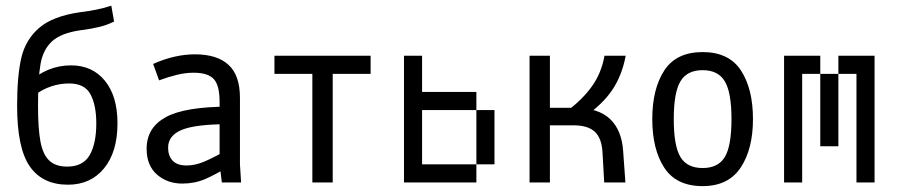

<svg xmlns="http://www.w3.org/2000/svg" viewBox="-20 -630 3102 663"><path d="M264.6 -526.4 256.8 -525.4Q190.4 -515.6 159.7 -487.3Q128.9 -459 120.1 -409.7Q111.3 -360.4 111.3 -264.6Q111.3 -186.5 119.6 -141.6Q127.9 -96.7 149.9 -75.7Q171.9 -54.7 211.9 -54.7Q266.6 -54.7 289.6 -94.2Q312.5 -133.8 312.5 -204.1Q312.5 -266.6 292.5 -304.2Q272.5 -341.8 218.8 -341.8Q186.5 -341.8 156.2 -331.5Q126 -321.3 103.5 -303.7L77.1 -342.8Q141.6 -404.3 225.6 -404.3Q298.8 -404.3 342.3 -351.1Q385.7 -297.9 385.7 -204.1Q385.7 -105.5 339.4 -48.8Q293 7.8 214.8 7.8Q127 7.8 83 -55.2Q39.1 -118.2 39.1 -264.6Q39.1 -368.2 53.7 -430.7Q68.4 -493.2 115.2 -533.7Q162.1 -574.2 256.8 -587.9L265.6 -588.9Q289.1 -591.8 314.9 -597.2Q340.8 -602.5 364.3 -610.4L374 -555.7Q350.6 -543.9 325.2 -537.6Q299.8 -531.2 264.6 -526.4Z M648.4 -378.9Q621.1 -378.9 590.8 -371.6Q560.5 -364.3 529.3 -352.5L508.8 -409.2Q583 -442.4 653.3 -442.4Q729.5 -442.4 769 -406.2Q808.6 -370.1 808.6 -292V-62.5L812.5 0H746.1L738.3 -62.5V-278.3Q738.3 -335 718.3 -356.9Q698.2 -378.9 648.4 -378.9ZM560.5 -120.1Q560.5 -91.8 576.2 -75.2Q591.8 -58.6 624 -58.6Q652.3 -58.6 681.2 -70.3Q710 -82 754.9 -106.4L758.8 -108.4L774.4 -57.6Q773.4 -57.6 772.5 -56.6Q724.6 -27.3 688.5 -11.7Q652.3 3.9 609.4 3.9Q557.6 3.9 522 -27.3Q486.3 -58.6 486.3 -116.2Q486.3 -189.5 552.7 -225.6Q619.1 -261.7 770.5 -261.7V-201.2Q655.3 -201.2 607.9 -181.6Q560.5 -162.1 560.5 -120.1Z M1128.9 -375V0H1058.6V-375H927.7V-437.5H1259.8V-375Z M1437.5 -437.5V-375H1375V-437.5ZM1437.5 -375V-312.5H1375V-375ZM1500 -62.5V0H1437.5V-62.5ZM1437.5 -62.5V0H1375V-62.5ZM1437.5 -125V-62.5H1375V-125ZM1437.5 -187.5V-125H1375V-187.5ZM1437.5 -250V-187.5H1375V-250ZM1437.5 -312.5V-250H1375V-312.5ZM1562.5 -62.5V0H1500V-62.5ZM1625 -62.5V0H1562.5V-62.5ZM1687.5 -125V-62.5H1625V-125ZM1687.5 -187.5V-125H1625V-187.5ZM1687.5 -250V-187.5H1625V-250ZM1625 -312.5V-250H1562.5V-312.5ZM1562.5 -312.5V-250H1500V-312.5ZM1500 -312.5V-250H1437.5V-312.5Z M1808.6 -437.5H1878.9V-257.8H1963.9Q2045.9 -257.8 2086.4 -219.2Q2127 -180.7 2131.8 -108.4L2139.6 0H2066.4L2060.5 -104.5Q2057.6 -153.3 2033.7 -175.3Q2009.8 -197.3 1960 -197.3H1878.9V0H1808.6ZM2067.4 -437.5H2140.6Q2127.9 -369.1 2093.8 -318.8Q2059.6 -268.6 1999 -227.5L1938.5 -247.1Q1990.2 -285.2 2023.4 -331.1Q2056.6 -377 2067.4 -437.5Z M2232.4 -218.8Q2232.4 -323.2 2273.9 -386.7Q2315.4 -450.2 2406.2 -450.2Q2497.1 -450.2 2538.6 -386.7Q2580.1 -323.2 2580.1 -218.8Q2580.1 -115.2 2537.6 -51.3Q2495.1 12.7 2406.2 12.7Q2315.4 12.7 2273.9 -50.8Q2232.4 -114.3 2232.4 -218.8ZM2505.9 -218.8Q2505.9 -310.5 2482.9 -349.1Q2460 -387.7 2406.2 -387.7Q2352.5 -387.7 2329.6 -349.1Q2306.6 -310.5 2306.6 -218.8Q2306.6 -126 2329.6 -87.9Q2352.5 -49.8 2406.2 -49.8Q2460 -49.8 2482.9 -87.9Q2505.9 -126 2505.9 -218.8Z M2750 -437.5V-375H2687.5V-437.5ZM2750 -375V-312.5H2687.5V-375ZM2750 -312.5V-250H2687.5V-312.5ZM2750 -250V-187.5H2687.5V-250ZM2750 -187.5V-125H2687.5V-187.5ZM2750 -125V-62.5H2687.5V-125ZM2750 -62.5V0H2687.5V-62.5ZM3000 -62.5V0H2937.5V-62.5ZM3000 -125V-62.5H2937.5V-125ZM3000 -187.5V-125H2937.5V-187.5ZM3000 -250V-187.5H2937.5V-250ZM3000 -312.5V-250H2937.5V-312.5ZM3000 -375V-312.5H2937.5V-375ZM3000 -437.5V-375H2937.5V-437.5ZM2812.5 -437.5V-375H2750V-437.5ZM2937.5 -437.5V-375H2875V-437.5ZM2875 -375V-312.5H2812.5V-375ZM2875 -312.5V-250H2812.5V-312.5ZM2875 -250V-187.5H2812.5V-250ZM2875 -187.5V-125H2812.5V-187.5Z"/></svg>

Font: Sudo Var
Style: Regular
Weight: 400
Monospace: yes
Designer: Jens Kutilek
Foundry: Jens Kutilek
Version: Version 0.065;FEAKit 1.0